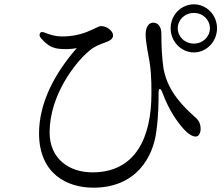

<svg xmlns="http://www.w3.org/2000/svg" viewBox="-20 -825 1040 890"><path d="M771 -694C771 -632 820 -582 879 -582C937 -582 986 -632 986 -694C986 -756 937 -805 879 -805C820 -805 771 -756 771 -694ZM170 -648C203 -610 228 -600 264 -598C291 -596 315 -598 336 -602C239 -492 161 -353 161 -207C161 -20 290 45 413 45C612 45 691 -98 705 -219C715 -291 715 -355 715 -393C715 -419 724 -420 733 -395C765 -310 803 -258 836 -222C854 -203 873 -192 887 -192C902 -192 910 -210 910 -228C910 -258 895 -273 881 -285C837 -325 760 -395 739 -502C730 -556 728 -619 728 -670C728 -700 713 -720 690 -720C671 -720 655 -702 655 -664C655 -644 660 -614 664 -589C666 -581 667 -573 668 -567C680 -509 682 -460 682 -392C682 -188 609 -26 408 -26C303 -26 210 -87 210 -211C210 -384 329 -535 391 -587C415 -609 444 -620 467 -628C471 -630 475 -631 480 -633C497 -641 504 -649 504 -662C504 -681 475 -704 450 -704C442 -704 435 -701 421 -694C415 -691 409 -688 399 -684C363 -667 318 -656 267 -656C240 -656 214 -663 189 -673C177 -678 170 -678 166 -672C162 -666 162 -657 170 -648ZM804 -694C804 -733 836 -765 879 -765C921 -765 953 -733 953 -694C953 -655 921 -623 879 -623C836 -623 804 -655 804 -694Z"/></svg>

Font: 寒蝉锦书宋
Style: Regular
Weight: 400
Designer: 寒蝉锦书宋{Warren} 思源宋体{Ryoko NISHIZUKA 西塚涼子 (kana & ideographs); Frank Grießhammer (Latin, Greek & Cyrillic); Wenlong ZHANG 
Foundry: Adobe & ChillType
Version: Version 2.000;Glyphs 3.1.1 (3135)